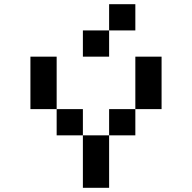

<svg xmlns="http://www.w3.org/2000/svg" viewBox="-20 -895 915 915"><path d="M500 -875H625V-750H500ZM500 -750V-625H375V-750ZM125 -625H250V-375H125ZM250 -375H375V-250H250ZM375 -250H500V0H375ZM500 -250V-375H625V-250ZM625 -375V-625H750V-375Z"/></svg>

Font: Dogica Pixel
Style: Regular
Weight: 400
Designer: Roberto Mocci
Version: Version 001.000